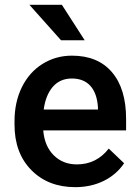

<svg xmlns="http://www.w3.org/2000/svg" viewBox="-20 -770 577 800"><path d="M40.5 0ZM293.5 9.8Q180.7 9.8 110.6 -61.3Q40.5 -132.3 40.5 -250.5V-265.1Q40.5 -344.2 71 -406.5Q101.6 -468.8 156.7 -503.4Q211.9 -538.1 279.8 -538.1Q387.7 -538.1 446.5 -469.2Q505.4 -400.4 505.4 -274.4V-226.6H160.2Q165.5 -161.1 203.9 -123Q242.2 -85 300.3 -85Q381.8 -85 433.1 -150.9L497.1 -89.8Q465.3 -42.5 412.4 -16.4Q359.4 9.8 293.5 9.8ZM279.3 -442.9Q230.5 -442.9 200.4 -408.7Q170.4 -374.5 162.1 -313.5H388.2V-322.3Q384.3 -381.8 356.4 -412.4Q328.6 -442.9 279.3 -442.9ZM333 -602.1H234.4L102.5 -750H237.8Z"/></svg>

Font: Roboto Medium
Style: Regular
Weight: 500
Designer: Google
Version: Version 2.134; 2016; ttfautohint (v1.6)